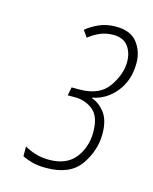

<svg xmlns="http://www.w3.org/2000/svg" viewBox="-77 -910 442 555"><g transform="rotate(15 143.5 -632.5)"><path d="M113 -409Q184 -409 214.5 -452.5Q245 -496 245 -546Q245 -587 228 -609Q211 -631 189 -638L190 -640Q231 -648 259 -683Q287 -718 287 -769Q287 -804 267 -830Q247 -856 203 -856Q174 -856 151.5 -845.5Q129 -835 115 -823L129 -803Q142 -814 160.5 -822.5Q179 -831 202 -831Q231 -831 245.5 -812.5Q260 -794 260 -765Q260 -729 234 -691Q208 -653 147 -653H124L119 -628H141Q172 -628 195 -609.5Q218 -591 218 -544Q218 -499 192.5 -466.5Q167 -434 115 -434Q92 -434 73 -440Q54 -446 41 -454V-425Q52 -419 69.5 -414Q87 -409 113 -409Z"/></g></svg>

Font: Noto Sans Display Condensed Thin
Style: Italic
Weight: 250
Width: 3
Italic angle: -12°
Designer: Monotype Design Team
Foundry: Monotype Imaging Inc.
Version: Version 1.900